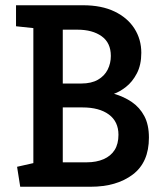

<svg xmlns="http://www.w3.org/2000/svg" viewBox="-20 -711 624 731"><path d="M57 0 45 -76 107 -90V-604L41 -611V-691H296Q367 -691 416.5 -667Q466 -643 492 -602Q518 -561 518 -510Q518 -464 501 -431.5Q484 -399 459.5 -380Q435 -361 414 -354Q452 -343 482 -322.5Q512 -302 529.5 -269Q547 -236 547 -187Q547 -93 485.5 -46.5Q424 0 325 0ZM219 -93H310Q347 -93 374.5 -105Q402 -117 416.5 -140Q431 -163 431 -198Q431 -248 394.5 -275Q358 -302 294 -302H219ZM219 -393H289Q328 -393 353 -407.5Q378 -422 390 -446Q402 -470 402 -498Q402 -548 367 -573Q332 -598 275 -598H219Z"/></svg>

Font: Kreon Medium
Style: Regular
Weight: 500
Version: Version 2.002